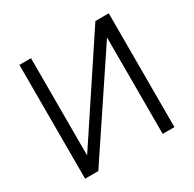

<svg xmlns="http://www.w3.org/2000/svg" viewBox="-155 -870 1043 1033"><g transform="rotate(-30 366.5 -353.5)"><path d="M89 0V-707H161V-103L561 -707H644V0H571V-599L171 0Z"/></g></svg>

Font: Onest Light
Style: Regular
Weight: 300
Designer: Dmitri Voloshin, Andrey Kudryavtsev
Foundry: Dmitri Voloshin, Andrey Kudryavtsev
Version: Version 1.000;gftools[0.9.33]